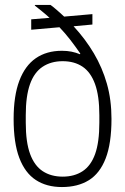

<svg xmlns="http://www.w3.org/2000/svg" viewBox="-20 -743 505 775"><path d="M230 12Q168 12 124.5 -16.5Q81 -45 58 -105.5Q35 -166 35 -263Q35 -356 58 -417Q81 -478 124.5 -508Q168 -538 230 -538Q251 -538 268.5 -534.5Q286 -531 303 -524L304 -527Q284 -556 263.5 -582.5Q243 -609 220 -633L106 -623V-665L180 -671Q166 -684 150.5 -696.5Q135 -709 120 -721L122 -723H184Q194 -716 203 -708Q212 -700 221.5 -692Q231 -684 239 -676L353 -686V-644L277 -637Q325 -585 359 -527.5Q393 -470 411.5 -405Q430 -340 430 -263Q430 -164 406.5 -103.5Q383 -43 338.5 -15.5Q294 12 230 12ZM233 -30Q280 -30 313.5 -52Q347 -74 364 -121.5Q381 -169 381 -248V-278Q381 -356 363.5 -404Q346 -452 313 -474Q280 -496 233 -496Q186 -496 152 -473.5Q118 -451 101 -403Q84 -355 84 -278V-248Q84 -169 101.5 -121.5Q119 -74 152.5 -52Q186 -30 233 -30Z"/></svg>

Font: Archivo SemiCondensed Thin
Style: Regular
Weight: 250
Width: 4
Designer: Hector Gatti
Foundry: Omnibus-Type
Version: Version 2.001